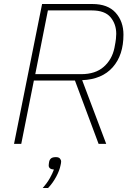

<svg xmlns="http://www.w3.org/2000/svg" viewBox="-20 -718 669 958"><path d="M86 0H50L190 -698H441Q518 -698 557 -654.5Q596 -611 596 -545Q596 -443 542.5 -382.5Q489 -322 390 -318L510 0H472L354 -316H149ZM385 -348Q456 -348 497.5 -384.5Q539 -421 551 -479Q557 -509 558.5 -524.5Q560 -540 560 -549Q560 -598 531.5 -632Q503 -666 438 -666H219L156 -348ZM259 66Q273 66 279 73Q285 80 285 88Q285 95 282 107Q277 133 260 164.5Q243 196 220 220H193Q216 194 229 170.5Q242 147 249 128Q235 127 229 121.5Q223 116 223 108Q223 106 223.5 100.5Q224 95 225 90Q227 79 234.5 72.5Q242 66 259 66Z"/></svg>

Font: IBM Plex Sans ExtLt
Style: Italic
Weight: 200
Italic angle: -11°
Designer: Mike Abbink, Paul van der Laan, Pieter van Rosmalen
Foundry: Bold Monday
Version: Version 3.005